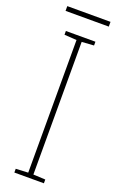

<svg xmlns="http://www.w3.org/2000/svg" viewBox="-160 -934 558 910"><g transform="rotate(20 119.0 -479.5)"><path d="M229 -893H11V-869H229ZM194 -66V-85L133 -88V-757L194 -761V-780H45V-761L107 -757V-88L45 -85V-66Z"/></g></svg>

Font: Noto Sans Malayalam UI Condensed Thin
Style: Regular
Weight: 100
Width: 3
Designer: Jelle Bosma - Monotype Design Team
Foundry: Monotype Imaging Inc.
Version: Version 2.104